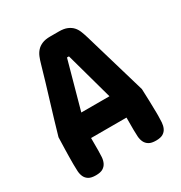

<svg xmlns="http://www.w3.org/2000/svg" viewBox="-162 -800 863 917"><g transform="rotate(-30 269.5 -342.0)"><path d="M192.4 -294.9H347.7L275.4 -556.6H264.6ZM499 -247.1Q500 -213.9 501.5 -179.2Q502.9 -144.5 502.9 -112.3V-97.7Q502.9 -79.1 501.7 -61.8Q500.5 -44.4 494.1 -30.5Q487.8 -16.6 474.1 -8.3Q460.4 0 435.5 0Q410.2 0 396.5 -8.3Q382.8 -16.6 376.2 -30.3Q369.6 -43.9 368.4 -61.5Q367.2 -79.1 367.2 -97.7V-166H171.9V-97.7Q171.9 -79.1 170.7 -61.5Q169.4 -43.9 162.8 -30.3Q156.2 -16.6 142.6 -8.3Q128.9 0 103.5 0Q78.1 0 64.5 -8.3Q50.8 -16.6 44.4 -30.5Q38.1 -44.4 37.1 -61.8Q36.1 -79.1 36.1 -97.7V-112.3Q36.1 -127.4 36.4 -144.5Q36.6 -161.6 37.1 -179.2Q37.6 -196.8 38.1 -214.1Q38.6 -231.4 39.1 -247.1Q63.5 -332 90.3 -419.2Q117.2 -506.3 141.6 -591.8Q146.5 -609.9 153.3 -626.7Q160.2 -643.6 171.4 -656Q182.6 -668.5 200.2 -676Q217.8 -683.6 245.1 -683.6H293.9Q320.8 -683.6 338.6 -676Q356.4 -668.5 367.7 -656Q378.9 -643.6 385.5 -626.7Q392.1 -609.9 397.5 -591.8Z"/></g></svg>

Font: Concert One
Style: Regular
Weight: 400
Version: Version 1.003